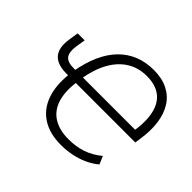

<svg xmlns="http://www.w3.org/2000/svg" viewBox="-159 -935 1165 1165"><g transform="rotate(45 423.0 -352.5)"><path d="M483 8Q386 8 322 -33Q258 -74 231 -149.5Q204 -225 215 -327L224 -322H198Q148 -322 115.5 -339Q83 -356 70.5 -391Q58 -426 66 -478L76 -543H136L126 -481Q118 -426 136.5 -401Q155 -376 209 -376H234L220 -364Q235 -449 264 -514Q293 -579 336.5 -623.5Q380 -668 436 -690.5Q492 -713 560 -713Q630 -713 680.5 -688Q731 -663 761 -616Q791 -569 800 -503Q809 -437 796 -355L791 -322H271L281 -327Q270 -236 290 -174.5Q310 -113 361 -81Q412 -49 492 -49Q553 -49 606.5 -66.5Q660 -84 710 -125L732 -74Q700 -47 659.5 -28.5Q619 -10 574 -1Q529 8 483 8ZM556 -657Q485 -657 430 -623Q375 -589 338.5 -524.5Q302 -460 286 -366L276 -376H750L733 -355Q750 -454 735 -521.5Q720 -589 675 -623Q630 -657 556 -657Z"/></g></svg>

Font: Nunito Sans 10pt SemiCondensed Light
Style: Italic
Weight: 300
Width: 4
Italic angle: -9°
Designer: Vernon Adams
Foundry: Vernon Adams
Version: Version 3.101;gftools[0.9.27]